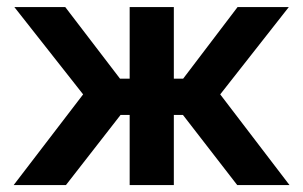

<svg xmlns="http://www.w3.org/2000/svg" viewBox="-20 -536 878 556"><path d="M19.5 0 220.7 -262.7 21.5 -515.6H168.9L327.6 -308.1H355.5V-515.6H483.4V-308.1H510.3L668 -515.6H816.4L617.7 -262.7L818.4 0H667L509.8 -203.1H483.4V0H355.5V-203.1H329.1L170.9 0Z"/></svg>

Font: Inter Display Semi Bold
Style: Regular
Weight: 600
Designer: Rasmus Andersson
Foundry: rsms
Version: Version 4.000;git-37864ae